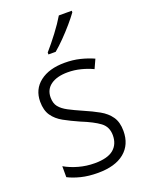

<svg xmlns="http://www.w3.org/2000/svg" viewBox="-146 -838 707 922"><g transform="rotate(-20 208.0 -377.5)"><path d="M375 -138Q375 -68 327.5 -29Q280 10 192 10Q144 10 106 0.5Q68 -9 41 -23V-79Q72 -61 111.5 -50Q151 -39 193 -39Q259 -39 289.5 -64.5Q320 -90 320 -136Q320 -179 288.5 -202.5Q257 -226 195 -251Q152 -270 118.5 -288.5Q85 -307 66 -334.5Q47 -362 47 -406Q47 -469 94 -505.5Q141 -542 221 -542Q263 -542 299.5 -533Q336 -524 367 -510L346 -464Q319 -477 286 -485.5Q253 -494 219 -494Q164 -494 132.5 -471.5Q101 -449 101 -408Q101 -378 115.5 -360Q130 -342 157.5 -327.5Q185 -313 226 -295Q268 -277 302 -258Q336 -239 355.5 -211Q375 -183 375 -138ZM339 -757Q324 -736 300 -708Q276 -680 249 -652.5Q222 -625 199 -606H162V-616Q191 -649 222 -690Q253 -731 273 -765H339Z"/></g></svg>

Font: Noto Sans Arabic UI SmCn Lt
Style: Regular
Weight: 300
Width: 4
Designer: Monotype Design Team, Nadine Chahine and Nizar Qandah
Foundry: Monotype Imaging Inc.
Version: Version 2.010; ttfautohint (v1.8.4.7-5d5b)